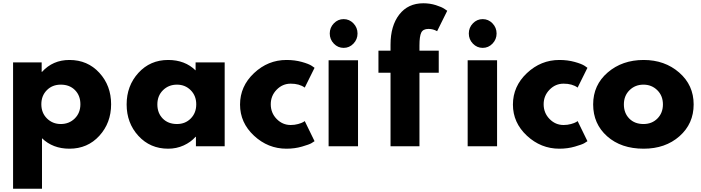

<svg xmlns="http://www.w3.org/2000/svg" viewBox="-20 -895 4288 1175"><path d="M405 15Q303 15 237 -49V260H60V-513H235V-455H237Q303 -528 405 -528Q516 -528 588 -449.5Q660 -371 660 -257Q660 -143 588 -64Q516 15 405 15ZM352 -377Q300 -377 266.5 -343Q233 -309 233 -257Q233 -204 267.5 -170Q302 -136 352 -136Q403 -136 437.5 -170Q472 -204 472 -257Q472 -310 439 -343.5Q406 -377 352 -377Z M1009 -528Q1112 -528 1177 -464V-513H1355V0H1179V-58H1177Q1148 -25 1104 -5Q1060 15 1009 15Q899 15 827 -63.5Q755 -142 755 -256Q755 -370 827 -449Q899 -528 1009 -528ZM943 -256Q943 -203 976 -169.5Q1009 -136 1063 -136Q1114 -136 1147.5 -170Q1181 -204 1181 -256.5Q1181 -309 1147 -343Q1113 -377 1063 -377Q1012 -377 977.5 -343Q943 -309 943 -256Z M1759 -383Q1709 -383 1673 -346Q1637 -309 1637 -257Q1637 -204 1673 -167Q1709 -130 1759 -130Q1783 -130 1804.5 -136Q1826 -142 1836 -148L1845 -154L1905 -31Q1898 -26 1885.5 -18.5Q1873 -11 1828.5 2Q1784 15 1733 15Q1620 15 1534.5 -64.5Q1449 -144 1449 -255Q1449 -367 1534.5 -447.5Q1620 -528 1733 -528Q1784 -528 1827 -516Q1870 -504 1888 -492L1905 -480L1845 -359Q1812 -383 1759 -383Z M1991 0V-526H2171V0ZM2023 -628Q1998 -654 1998 -690Q1998 -726 2023 -752Q2048 -778 2083 -778Q2118 -778 2143 -752Q2168 -726 2168 -690Q2168 -654 2143 -628Q2118 -602 2083 -602Q2048 -602 2023 -628Z M2370 -585V-622Q2370 -737 2423.5 -806Q2477 -875 2571 -875Q2611 -875 2647.5 -863.5Q2684 -852 2701 -840L2717 -829L2655 -704Q2631 -718 2602 -718Q2569 -718 2558 -695.5Q2547 -673 2547 -617V-585H2665V-450H2547V0H2370V-450H2296V-585Z M2842 0V-526H3022V0ZM2874 -628Q2849 -654 2849 -690Q2849 -726 2874 -752Q2899 -778 2934 -778Q2969 -778 2994 -752Q3019 -726 3019 -690Q3019 -654 2994 -628Q2969 -602 2934 -602Q2899 -602 2874 -628Z M3429 -383Q3379 -383 3343 -346Q3307 -309 3307 -257Q3307 -204 3343 -167Q3379 -130 3429 -130Q3453 -130 3474.5 -136Q3496 -142 3506 -148L3515 -154L3575 -31Q3568 -26 3555.5 -18.5Q3543 -11 3498.5 2Q3454 15 3403 15Q3290 15 3204.5 -64.5Q3119 -144 3119 -255Q3119 -367 3204.5 -447.5Q3290 -528 3403 -528Q3454 -528 3497 -516Q3540 -504 3558 -492L3575 -480L3515 -359Q3482 -383 3429 -383Z M3919 -528Q4048 -528 4136.5 -451Q4225 -374 4225 -256Q4225 -138 4138.5 -61.5Q4052 15 3919 15Q3781 15 3695.5 -61Q3610 -137 3610 -256Q3610 -375 3699 -451.5Q3788 -528 3919 -528ZM3918 -136Q3970 -136 4003.5 -170Q4037 -204 4037 -256Q4037 -309 4002.5 -343Q3968 -377 3918 -377Q3867 -377 3832.5 -343Q3798 -309 3798 -256Q3798 -203 3831 -169.5Q3864 -136 3918 -136Z"/></svg>

Font: Hussar
Style: BoldWeb
Weight: 700
Foundry: Cannot Into Space Fonts
Version: Version 2.00